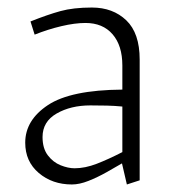

<svg xmlns="http://www.w3.org/2000/svg" viewBox="-20 -479 467 510"><path d="M171 11Q119 11 83 -19.5Q47 -50 47 -100Q47 -160 107.5 -200Q168 -240 305 -241Q305 -257 305 -273Q305 -289 305 -305Q305 -358 279 -388Q253 -418 207 -418Q179 -418 143 -409.5Q107 -401 72 -387L61 -422Q106 -440 140.5 -449.5Q175 -459 224 -459Q280 -459 315.5 -425Q351 -391 351 -321V0L317 11L304 -45Q287 -35 263 -21.5Q239 -8 215 1.5Q191 11 171 11ZM178 -32Q206 -32 237 -44Q268 -56 305 -75V-196Q285 -198 264 -198.5Q243 -199 220 -199Q168 -199 130.5 -177.5Q93 -156 93 -115Q93 -85 107 -66.5Q121 -48 141 -40Q161 -32 178 -32Z"/></svg>

Font: Ancizar Sans Thin
Style: Regular
Weight: 100
Designer: Cesar Puertas, Viviana Monsalve, Julian Moncada, Julian Prieto, Jose Castro, Mariel Hernandez, Felipe Aragon, Sara Alarc
Version: Version 8.100